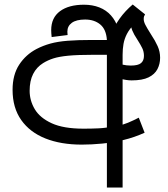

<svg xmlns="http://www.w3.org/2000/svg" viewBox="-20 -633 748 855"><path d="M344 11Q251 11 182 -16.5Q113 -44 74.5 -98.5Q36 -153 36 -233Q36 -300 65.5 -345Q95 -390 143 -415Q172 -430 204.5 -439Q237 -448 281.5 -451.5Q326 -455 389 -455H456Q453 -502 426.5 -524Q400 -546 359 -546Q320 -546 300 -531.5Q280 -517 280 -492Q280 -488 280.5 -484Q281 -480 281 -477L210 -468Q209 -477 208.5 -485Q208 -493 208 -499Q208 -554 247 -583Q286 -612 354 -612Q392 -612 422.5 -600Q453 -588 474 -564.5Q495 -541 506 -507.5Q517 -474 517 -430V-389H396Q326 -389 284.5 -385Q243 -381 218 -373Q193 -365 172 -352Q143 -334 127.5 -303.5Q112 -273 112 -229Q112 -185 135 -146.5Q158 -108 210.5 -84Q263 -60 352 -60Q387 -60 419 -61.5Q451 -63 482 -70L502 -72Q527 -77 550 -86.5Q573 -96 598 -109L624 -42Q578 -21 529.5 -9.5Q481 2 434 6.5Q387 11 344 11ZM456 202V-393Q461 -439 475 -478Q489 -517 513 -550.5Q537 -584 571 -613L626 -569Q612 -558 600 -547Q588 -536 578 -526Q556 -503 545 -481.5Q534 -460 530 -437.5Q526 -415 526 -389V202ZM566 -275Q544 -275 514 -283Q484 -291 463 -310L478 -366Q504 -350 524 -345.5Q544 -341 562 -341Q595 -341 608 -352Q621 -363 621 -384Q621 -403 613.5 -418.5Q606 -434 592 -456Q576 -480 569 -497.5Q562 -515 562 -536L626 -569Q623 -564 621.5 -560Q620 -556 620 -548Q620 -537 627 -523Q634 -509 653 -479Q671 -452 682 -427.5Q693 -403 693 -376Q693 -348 681 -325Q669 -302 641.5 -288.5Q614 -275 566 -275Z"/></svg>

Font: hexlsinhala05
Style: Book
Weight: 400
Designer: Jelle Bosma - Monotype Design Team
Foundry: Monotype Imaging Inc.
Version: Version 2.003